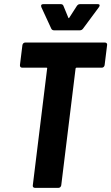

<svg xmlns="http://www.w3.org/2000/svg" viewBox="-20 -905 536 925"><path d="M496 -688 484 -591Q483 -586 479.5 -582.5Q476 -579 471 -579H349Q347 -579 345.5 -577.5Q344 -576 344 -574L275 -12Q274 -7 270.5 -3.5Q267 0 262 0H148Q143 0 140 -3.5Q137 -7 138 -12L207 -574Q209 -579 203 -579H87Q76 -579 76 -591L88 -688Q89 -693 92.5 -696.5Q96 -700 101 -700H486Q491 -700 494 -696.5Q497 -693 496 -688ZM178 -877Q178 -885 189 -885H273Q283 -885 286 -876L309 -820Q311 -815 314 -820L350 -876Q356 -885 365 -885H451Q460 -885 460 -879Q460 -876 457 -871L380 -767Q374 -759 365 -759H240Q231 -759 227 -767L179 -871Q178 -873 178 -877Z"/></svg>

Font: Barlow Condensed
Style: Bold Italic
Weight: 700
Width: 3
Italic angle: -7°
Designer: Jeremy Tribby
Foundry: Tribby Type
Version: Version 1.408